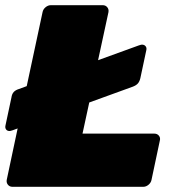

<svg xmlns="http://www.w3.org/2000/svg" viewBox="-21 -720 672 740"><path d="M27 0Q16 0 9.5 -8Q3 -16 5 -27L47 -225L28 -218Q19 -215 16 -215Q7 -215 2.5 -221Q-2 -227 0 -236L23 -344Q25 -358 32 -365.5Q39 -373 52 -377L82 -388L143 -673Q145 -684 154.5 -692Q164 -700 175 -700H375Q386 -700 392.5 -692Q399 -684 397 -673L357 -488L514 -545Q523 -548 526 -548Q535 -548 540 -542Q545 -536 543 -527L520 -419Q517 -406 510.5 -398.5Q504 -391 491 -386L323 -325L297 -205H574Q585 -205 591.5 -197Q598 -189 595 -178L563 -27Q561 -16 551.5 -8Q542 0 531 0Z"/></svg>

Font: Rubik Black
Style: Italic
Weight: 900
Italic angle: -12°
Designer: Hubert and Fischer
Foundry: Hubert and Fischer
Version: Version 2.300;gftools[0.9.30]